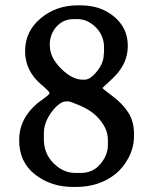

<svg xmlns="http://www.w3.org/2000/svg" viewBox="-20 -701 584 729"><path d="M389.6 -149.9V-170.9Q389.6 -216.8 346.7 -259.8Q323.7 -282.7 285.6 -299.3Q247.6 -315.9 239.7 -315.9H231.4Q206.1 -315.9 176.3 -276.1Q146.5 -236.3 146.5 -194.3V-171.9Q146.5 -118.2 183.3 -81.3Q220.2 -44.4 265.6 -44.4H287.1Q333 -44.4 361.3 -78.4Q389.6 -112.3 389.6 -149.9ZM375 -521.5Q375 -565.9 343.8 -597.2Q312.5 -628.4 274.4 -628.4H259.3Q220.2 -628.4 194.6 -599.9Q168.9 -571.3 168.9 -530.3L169.4 -526.4Q169.4 -482.9 211.7 -440.7Q253.9 -398.4 294.4 -398.4H301.3Q322.8 -398.4 348.4 -430.4Q374 -462.4 374 -495.1L375 -502.4ZM488.8 -193.8V-183.1Q488.8 -142.1 468.8 -103.3Q448.7 -64.5 418 -40Q356 8.8 268.6 8.8H256.8Q173.8 8.8 113.3 -38.3Q52.7 -85.4 52.7 -168.5Q52.7 -251.5 123.5 -310.1L149.4 -329.1Q168 -342.8 168 -347.7Q168 -353.5 137.7 -378.9Q75.2 -431.6 75.2 -506.6Q75.2 -581.5 134 -631.1Q192.9 -680.7 274.9 -680.7H286.6Q362.3 -680.7 413.8 -637.5Q465.3 -594.2 465.3 -526.4Q465.3 -458.5 409.2 -404.8L369.1 -367.2Q369.1 -364.3 407 -336.2Q444.8 -308.1 466.8 -274.2Q488.8 -240.2 488.8 -193.8Z"/></svg>

Font: Averia Serif
Style: Regular
Weight: 500
Version: Version 1.0